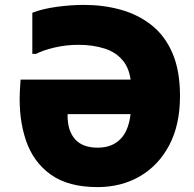

<svg xmlns="http://www.w3.org/2000/svg" viewBox="-20 -752 794 784"><path d="M323 -732Q402 -732 472.5 -712.5Q543 -693 598 -650Q653 -607 684 -535.5Q715 -464 715 -360Q715 -242 671 -159Q627 -76 551 -32Q475 12 378 12Q259 12 187.5 -39Q116 -90 86 -178.5Q56 -267 61 -378L64 -427H562V-286H256V-279Q256 -218 286.5 -183.5Q317 -149 379 -149Q445 -149 480.5 -194Q516 -239 516 -337V-386Q516 -459 486.5 -498.5Q457 -538 408 -553.5Q359 -569 301 -569Q250 -569 203 -558Q156 -547 127 -532H112V-700Q153 -716 211 -724Q269 -732 323 -732Z"/></svg>

Font: Kufam ExtraBold
Style: Regular
Weight: 800
Designer: Wael Morcos, Artur Schmal
Foundry: Original Type
Version: Version 1.300; ttfautohint (v1.8.3)